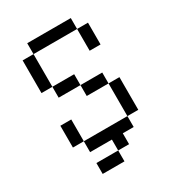

<svg xmlns="http://www.w3.org/2000/svg" viewBox="-181 -727 863 954"><g transform="rotate(-30 250.0 -250.0)"><path d="M250 62.5H125V125H250ZM250 62.5H312.5V0H375V-62.5H125V0H250ZM125 -62.5Q125 -62.5 125 -187.5H62.5Q62.5 -187.5 62.5 -62.5ZM375 -62.5H437.5V-250H375ZM375 -250V-312.5H250V-250ZM250 -312.5V-375H125V-312.5ZM125 -375V-562.5H62.5V-375ZM375 -562.5Q375 -562.5 375 -437.5H437.5Q437.5 -437.5 437.5 -562.5ZM125 -562.5H375V-625H125Z"/></g></svg>

Font: BFUnifontExMono
Style: Regular
Weight: 500
Version: Version 15.0.06